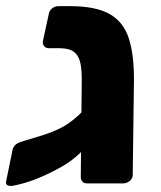

<svg xmlns="http://www.w3.org/2000/svg" viewBox="-20 -597 523 625"><path d="M263 0Q252 0 247 -7.5Q242 -15 243 -25L246 -325Q247 -365 242 -390Q237 -415 221.5 -427.5Q206 -440 175 -440H140Q129 -440 123.5 -447Q118 -454 120 -465L139 -552Q141 -563 150 -570Q159 -577 170 -577H208Q291 -577 336.5 -551.5Q382 -526 399.5 -471.5Q417 -417 416 -331L412 -25Q411 -15 401.5 -7.5Q392 0 381 0ZM173 -50Q129 -26 93 -12.5Q57 1 21 8Q11 9 4.5 6Q-2 3 0 -7L21 -110Q23 -118 29 -124.5Q35 -131 48 -135Q56 -138 77 -144Q98 -150 122.5 -158Q147 -166 164 -174Q183 -182 201.5 -194.5Q220 -207 237 -223Q254 -239 267.5 -256Q281 -273 290 -291L348 -289Q331 -230 305 -183.5Q279 -137 246 -104Q213 -71 173 -50Z"/></svg>

Font: Rubik
Style: Bold Italic
Weight: 700
Italic angle: -12°
Designer: Hubert and Fischer
Foundry: Hubert and Fischer
Version: Version 2.300;gftools[0.9.30]